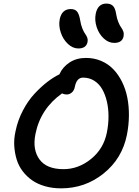

<svg xmlns="http://www.w3.org/2000/svg" viewBox="-20 -1031 769 1061"><path d="M610.8 -793.9Q579.6 -793.9 553 -818.8Q526.4 -843.8 514.2 -881.3Q502 -918.9 508.8 -954.1Q520 -1011.2 567.9 -1011.2Q591.3 -1011.2 604.2 -998.5Q617.2 -985.8 622.1 -952.1Q626 -927.7 634.3 -908Q642.6 -888.2 649.9 -878.7Q657.2 -869.1 661.4 -856.9Q665.5 -844.7 663.1 -831.1Q656.2 -793.9 610.8 -793.9ZM413.1 -763.2Q381.8 -763.2 355 -788.6Q328.1 -814 315.7 -851.8Q303.2 -889.6 310.1 -924.8Q321.8 -981 371.1 -981Q393.6 -981 405.3 -967.8Q417 -954.6 422.9 -919.9Q426.8 -894 435.1 -873.8Q443.4 -853.5 450.7 -843.8Q458 -834 462.2 -822.8Q466.3 -811.5 463.9 -799.8Q457 -763.2 413.1 -763.2ZM317.9 9.8Q269.5 9.8 228.5 -2Q187.5 -13.7 157.5 -34.7Q127.4 -55.7 105.2 -85Q83 -114.3 72.3 -149.2Q61.5 -184.1 58.8 -223.9Q56.2 -263.7 65.9 -306.2Q78.1 -366.2 106.7 -420.7Q135.3 -475.1 171.4 -513.7Q207.5 -552.2 241.9 -578.6Q276.4 -605 308.1 -620.1Q325.7 -660.2 364 -685.5Q402.3 -710.9 455.1 -710.9Q500.5 -710.9 539.3 -694.3Q578.1 -677.7 606.2 -648.4Q634.3 -619.1 654.3 -578.9Q674.3 -538.6 683.6 -491.5Q692.9 -444.3 692.4 -391.6Q691.9 -338.9 681.2 -285.2Q654.8 -154.3 552.5 -72.3Q450.2 9.8 317.9 9.8ZM175.8 -290Q158.7 -204.6 198 -150.4Q237.3 -96.2 331.1 -96.2Q413.6 -96.2 483.4 -152.8Q553.2 -209.5 570.8 -299.8Q579.6 -344.2 579.6 -387.9Q579.6 -431.6 570.6 -470.2Q561.5 -508.8 544.7 -538.3Q527.8 -567.9 500.5 -585Q473.1 -602.1 439 -602.1Q404.3 -602.1 394 -553.2Q390.6 -532.2 377.7 -520.5Q364.7 -508.8 348.1 -508.8Q334.5 -508.8 323.2 -515.1Q203.6 -430.2 175.8 -290Z"/></svg>

Font: Shantell Sans Normal
Style: Italic
Weight: 500
Italic angle: -11.31°
Designer: Stephen Nixon, Anya Danilova, Shantell Martin
Foundry: Arrow Type
Version: Version 1.006;[559af2be0]